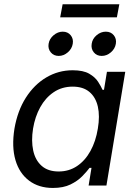

<svg xmlns="http://www.w3.org/2000/svg" viewBox="-20 -885 648 916"><path d="M232.4 11.7Q165 11.7 118.7 -23.2Q72.3 -58.1 53.7 -121.3Q35.2 -184.6 48.8 -270.5Q63.5 -356.4 103.3 -418.9Q143.1 -481.4 200.9 -515.6Q258.8 -549.8 326.7 -549.8Q377.4 -549.8 405.8 -533.2Q434.1 -516.6 448 -494.9Q461.9 -473.1 469.2 -456.5H476.1L490.2 -542.5H577.6L487.8 0H402.8L416.5 -84H407.2Q393.6 -65.9 371.8 -43.7Q350.1 -21.5 316.2 -4.9Q282.2 11.7 232.4 11.7ZM259.8 -66.9Q309.1 -66.9 347.7 -92.8Q386.2 -118.7 411.6 -164.8Q437 -210.9 446.8 -271.5Q457 -331.5 446.8 -376.5Q436.5 -421.4 406.5 -446.5Q376.5 -471.7 326.7 -471.7Q275.4 -471.7 236.1 -445.1Q196.8 -418.5 171.9 -373.3Q147 -328.1 137.7 -271.5Q128.4 -213.4 138.4 -167Q148.4 -120.6 178.7 -93.8Q209 -66.9 259.8 -66.9ZM465.3 -618.2Q441.4 -618.2 427.5 -635.3Q413.6 -652.3 417.5 -676.3Q420.9 -700.2 440.9 -717Q460.9 -733.9 484.9 -733.9Q508.8 -733.9 522.7 -717Q536.6 -700.2 532.7 -676.3Q528.8 -652.3 509 -635.3Q489.3 -618.2 465.3 -618.2ZM260.3 -618.2Q236.3 -618.2 222.2 -635.3Q208 -652.3 211.9 -676.3Q215.8 -700.2 235.8 -717Q255.9 -733.9 279.3 -733.9Q303.2 -733.9 317.1 -717Q331.1 -700.2 327.1 -676.3Q323.2 -652.3 303.5 -635.3Q283.7 -618.2 260.3 -618.2ZM549.3 -864.7 537.6 -802.2H267.1L278.8 -864.7Z"/></svg>

Font: Inter 16pt
Style: Italic
Weight: 400
Italic angle: -9.3988°
Version: Version 4.001;git-66647c0bb